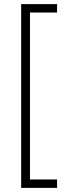

<svg xmlns="http://www.w3.org/2000/svg" viewBox="-20 -766 378 935"><path d="M83 149V-746H258V-705H126V108H258V149Z"/></svg>

Font: Josefin Slab
Style: Regular
Weight: 400
Designer: Santiago Orozco
Foundry: Typemade
Version: Version 1.000